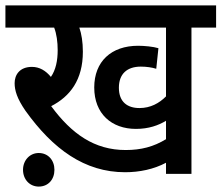

<svg xmlns="http://www.w3.org/2000/svg" viewBox="-20 -642 818 709"><path d="M687 -540H778V-622H0V-540H180C189 -517 193 -487 193 -457C193 -418 186 -384 168 -358C149 -381 126 -395 98 -395C52 -395 34 -365 34 -335C34 -308 43 -278 74 -233C175 -92 292 -6 442 -6C495 -6 548 -17 593 -41V0H687ZM495 -243C451 -243 419 -265 419 -318C419 -369 449 -396 500 -396C521 -396 541 -393 557 -388L565 -464C546 -470 512 -473 490 -473C391 -473 328 -415 328 -319C328 -222 392 -166 482 -166C529 -166 565 -179 593 -196V-128C547 -100 501 -88 444 -88C329 -88 245 -147 169 -250C239 -286 286 -347 286 -451C286 -487 281 -517 273 -540H593V-286C568 -261 536 -243 495 -243ZM65 -15C65 21 90 47 123 47C158 47 181 21 181 -15C181 -50 158 -77 123 -77C90 -77 65 -50 65 -15Z"/></svg>

Font: Noto Sans Devanagari UI SemiCondensed Medium
Style: Regular
Weight: 500
Width: 4
Designer: Jelle Bosma - Monotype Design Team
Foundry: Monotype Imaging Inc.
Version: Version 2.004